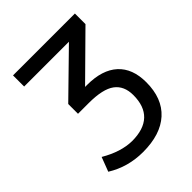

<svg xmlns="http://www.w3.org/2000/svg" viewBox="-210 -848 977 977"><g transform="rotate(-45 278.5 -360.0)"><path d="M53.7 -652.3V-732.4H499V-656.2L271.5 -431.6H286.1Q394.5 -431.6 451.7 -379.4Q508.8 -327.1 508.8 -228.5Q508.8 -112.3 440.4 -50.3Q372.1 11.7 246.1 11.7Q137.7 11.7 49.8 -43L79.1 -120.1Q167 -68.4 246.1 -67.4Q330.1 -67.4 373 -107.9Q416 -148.4 416 -228.5Q416 -294.9 372.1 -327.6Q328.1 -360.4 226.6 -360.4H149.4V-430.7L376 -652.3Z"/></g></svg>

Font: irohakakuC Regular
Style: Regular
Weight: 400
Designer: [Source Han Sans]
Ryoko NISHIZUKA Ë•øÂ°öÊ∂ºÂ≠ê (kana & ideographs); Paul D. Hunt (Latin, Greek & Cyrillic); Wenlong ZHAN
Version: Version 1.001.20160904